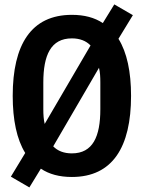

<svg xmlns="http://www.w3.org/2000/svg" viewBox="-20 -776 640 855"><path d="M300.1 12.1C481.2 12.1 563.6 -121.1 563.6 -349.1C563.6 -456 545.5 -542.3 507.5 -603.3L571.7 -708.5L489 -756.4L437.9 -673.3C400.9 -697.8 355.5 -709.9 300.1 -709.9C118.6 -709.9 36.6 -577.1 36.6 -349.1C36.6 -241.8 54.7 -155.5 92.3 -94.8L28.4 10.7L110.8 58.6L161.9 -24.9C199.2 0 244.7 12.1 300.1 12.1ZM172.9 -289.4V-408.7C172.9 -530.2 206.3 -605.1 300.1 -605.1C335.6 -605.1 363.3 -594.1 383.2 -573.5L179 -224.1C174.4 -243.6 172.9 -265.3 172.9 -289.4ZM217 -124.3 420.8 -474.1C425.8 -453.8 426.8 -432.9 426.8 -408.7V-289.4C426.8 -168 393.5 -93 300.1 -93C264.2 -93 236.9 -104 217 -124.3Z"/></svg>

Font: Margiela Mono SemiBold
Style: Regular
Weight: 600
Designer: Mike Abbink, Paul van der Laan, Pieter van Rosmalen
Foundry: Bold Monday
Version: Version 2.003 2021